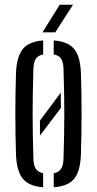

<svg xmlns="http://www.w3.org/2000/svg" viewBox="-20 -775 404 801"><path d="M146.8 -209.6Q146.7 -224.6 146.7 -240.4Q146.6 -256.2 146.6 -271.7L233.5 -388.6Q233.5 -372.5 233.7 -356.6Q233.9 -340.8 234.3 -324.9ZM46.8 -127.8Q45.5 -166.7 44.8 -210.3Q44 -254 44 -299.3Q44 -344.6 44.7 -388.5Q45.4 -432.4 46.8 -472Q49.9 -538.8 74.9 -570.3Q99.8 -601.7 160 -606.3V-547.7Q138.7 -543.8 129.5 -529.7Q120.2 -515.6 119.3 -487.3Q117.9 -435.8 117 -389.9Q116.1 -344.1 116.1 -299.9Q116.1 -255.6 117 -209.8Q117.9 -163.9 119.3 -112.5Q120.2 -84.5 129.7 -70.5Q139.1 -56.5 160 -52.3V6.3Q100 1.7 75 -29.7Q49.9 -61.2 46.8 -127.8ZM204.1 6.3V-52.1Q225.3 -56.3 234.7 -70.4Q244.1 -84.4 245 -112.5Q246.4 -164.4 247.4 -210.2Q248.3 -256 248.3 -300.1Q248.3 -344.2 247.4 -390Q246.4 -435.8 245 -487.3Q244.1 -516.2 234.9 -530.1Q225.7 -544.1 204.1 -547.9V-606.3Q244.8 -603.3 269 -588.3Q293.1 -573.3 304.4 -544.8Q315.6 -516.3 317.5 -472Q318.9 -433.1 319.6 -389.4Q320.3 -345.7 320.3 -300.6Q320.3 -255.5 319.6 -211.5Q318.9 -167.5 317.5 -127.8Q315.6 -83.8 304.4 -55Q293.1 -26.3 269 -11.5Q244.8 3.3 204.1 6.3ZM157.1 -640 229.1 -755.2H284.6L210.4 -640Z"/></svg>

Font: Big Shoulders Stencil Thin
Style: Regular
Weight: 100
Designer: Patric King
Foundry: XO Type Co
Version: Version 2.001